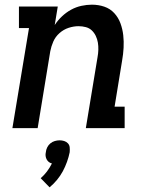

<svg xmlns="http://www.w3.org/2000/svg" viewBox="-20 -548 640 821"><path d="M33 0 104 -428H61V-520H227L214 -441Q227 -461 245 -478Q263 -495 284 -506.5Q305 -518 328 -523Q351 -528 373 -528Q401 -528 426 -519.5Q451 -511 468.5 -492Q486 -473 495 -448.5Q504 -424 507 -397.5Q510 -371 508.5 -343.5Q507 -316 502 -288L470 -92H513V0H347L397 -303Q400 -319 400.5 -335Q401 -351 398.5 -366Q396 -381 389.5 -394.5Q383 -408 372.5 -418Q362 -428 347 -432Q332 -436 316 -436Q295 -436 273.5 -429Q252 -422 234.5 -406.5Q217 -391 208 -370.5Q199 -350 195 -329L141 0ZM192 253 154 214Q169 201 181 185Q193 169 202 151Q194 149 188.5 144.5Q183 140 179.5 133.5Q176 127 175 119Q174 111 176 103Q177 92 182 82Q187 72 195.5 65Q204 58 214.5 55Q225 52 235 52Q245 52 254.5 55Q264 58 270.5 65Q277 72 278 82Q279 92 278 103Q274 123 266.5 144Q259 165 248.5 184.5Q238 204 223.5 221.5Q209 239 192 253Z"/></svg>

Font: Iosevka Etoile Semibold
Style: Italic
Weight: 600
Italic angle: -9°
Designer: Belleve Invis
Foundry: Belleve Invis
Version: Version 22.1.2; ttfautohint (v1.8.4)